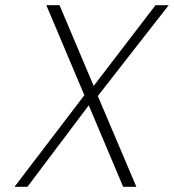

<svg xmlns="http://www.w3.org/2000/svg" viewBox="-20 -722 672 742"><path d="M358 -351 507 0H456L323 -315L86 0H36L306 -354L159 -702H210L342 -390L581 -702H632Z"/></svg>

Font: Fz Poppins ExtLt
Style: Italic
Weight: 200
Italic angle: -10°
Designer: Ninad Kale (Devanagari), Jonny Pinhorn (Latin)
Foundry: Indian Type Foundry
Version: Vit hóa bi Vntype.Com & FontZin.Com